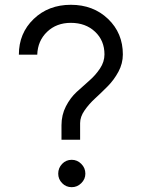

<svg xmlns="http://www.w3.org/2000/svg" viewBox="-20 -775 594 805"><path d="M237.8 -250Q237.8 -293 256.3 -329.1Q274.9 -365.2 301.5 -389.6Q328.1 -414.1 354.5 -437Q380.9 -460 399.4 -488Q418 -516.1 418 -546.9Q418 -605 378.4 -642.1Q338.9 -679.2 276.9 -679.2Q216.8 -679.2 177.5 -641.6Q138.2 -604 136.2 -545.9H59.1Q59.1 -635.7 121.1 -695.3Q183.1 -754.9 277.1 -754.9Q371.1 -754.9 433.1 -695.6Q495.1 -636.2 495.1 -546.9Q495.1 -508.8 476.6 -474.4Q458 -439.9 431.9 -413.6Q405.8 -387.2 379.4 -363Q353 -338.9 334.5 -312Q315.9 -285.2 315.9 -258.8V-189H237.8ZM280.8 9.8Q256.8 9.8 240.5 -7.1Q224.1 -23.9 224.1 -46.9Q224.1 -70.8 240.5 -87.9Q256.8 -105 280.8 -105Q303.7 -105 320.8 -87.9Q337.9 -70.8 337.9 -46.9Q337.9 -23.9 320.8 -7.1Q303.7 9.8 280.8 9.8Z"/></svg>

Font: ø
Style: ø
Weight: 400
Designer: Samuel Oakes
Foundry: Samuel Oakes
Version: Version 1.000;PS 001.000;hotconv 1.0.88;makeotf.lib2.5.64775